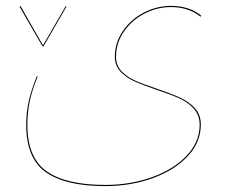

<svg xmlns="http://www.w3.org/2000/svg" viewBox="-20 -545 782 652"><path d="M512 -244Q562 -227 591.5 -213.5Q621 -200 641.5 -178Q662 -156 662 -122Q662 -62 617.5 -14.5Q573 33 498.5 60Q424 87 337 87Q203 87 136 40Q69 -7 69 -121Q69 -163 77.5 -201Q86 -239 105 -286L108 -285Q89 -239 81 -201Q73 -163 73 -121Q73 -9 139 37Q205 83 337 83Q423 83 496.5 56.5Q570 30 614 -16.5Q658 -63 658 -121Q658 -154 638 -176Q618 -198 589 -211Q560 -224 512 -240Q465 -256 437 -268.5Q409 -281 389.5 -301.5Q370 -322 370 -352Q370 -400 397.5 -440Q425 -480 469 -502.5Q513 -525 560 -525Q623 -525 663 -492L661 -488Q621 -521 560 -521Q514 -521 471 -499Q428 -477 401 -438Q374 -399 374 -352Q374 -323 392.5 -303.5Q411 -284 437.5 -272Q464 -260 512 -244ZM126 -391 203 -524 206 -523 128 -388H124L46 -523L50 -524Z"/></svg>

Font: FiraGO Four
Style: Regular
Weight: 100
Designer: bBox Type
Foundry: bBox Type GmbH
Version: Version 1.001